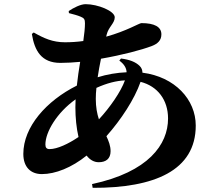

<svg xmlns="http://www.w3.org/2000/svg" viewBox="-20 -840 1040 922"><path d="M133 -677C146 -596 179 -538 270 -538C300 -538 333 -540 365 -543C359 -506 353 -467 349 -429C203 -356 92 -231 92 -101C92 -37 128 -4 181 -4C246 -4 324 -35 396 -93C411 -73 431 -61 454 -61C488 -61 511 -77 511 -114C511 -140 502 -162 491 -186C562 -266 626 -364 655 -447C737 -426 787 -360 787 -271C787 -146 693 -14 422 44L425 62C721 63 920 -21 920 -237C920 -362 820 -471 664 -491C664 -503 660 -514 651 -523C631 -543 601 -554 561 -559L553 -549C576 -532 587 -514 588 -493C541 -491 494 -483 449 -469C453 -498 459 -528 465 -558C568 -576 659 -600 709 -619C738 -630 755 -647 755 -675C755 -711 722 -729 659 -729C649 -729 588 -691 490 -664L492 -673C501 -711 531 -728 531 -757C531 -787 450 -820 391 -820C367 -820 332 -802 310 -787L311 -777C331 -772 353 -766 367 -760C384 -753 388 -747 388 -728C388 -707 385 -677 380 -643C352 -639 322 -637 292 -637C233 -637 191 -656 142 -684ZM580 -454C560 -399 508 -324 455 -267C446 -294 440 -326 440 -365C440 -382 441 -400 443 -418C494 -441 538 -452 580 -454ZM357 -182C308 -149 255 -124 218 -124C204 -124 198 -131 198 -146C198 -206 253 -299 343 -363L342 -325C342 -275 347 -225 357 -182Z"/></svg>

Font: Noto Serif SC Black
Style: Regular
Weight: 900
Designer: Ryoko NISHIZUKA 西塚涼子 (kana & ideographs); Frank Grießhammer (Latin, Greek & Cyrillic); Wenlong ZHANG 张文龙 (bopomofo); San
Foundry: Adobe
Version: Version 2.001;hotconv 1.1.0;makeotfexe 2.6.0